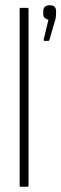

<svg xmlns="http://www.w3.org/2000/svg" viewBox="-20 -713 234 733"><path d="M59 0Q55 0 55 -5V-678Q55 -683 59 -683H84Q89 -683 89 -678V-5Q89 0 84 0ZM150 -557Q146 -557 147 -563L165 -638Q157 -639 151 -644.5Q145 -650 145 -660V-670Q145 -682 152 -687.5Q159 -693 170 -693Q182 -693 188 -687.5Q194 -682 194 -669V-660Q194 -653 193 -646Q192 -639 189 -631L169 -562Q168 -557 165 -557Z"/></svg>

Font: Sofia Sans Extra Condensed ExtraLight
Style: Regular
Weight: 250
Designer: Botio Nikoltchev, Ani Petrova
Foundry: lettersoup
Version: Version 4.101